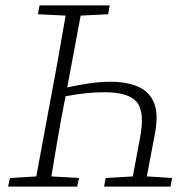

<svg xmlns="http://www.w3.org/2000/svg" viewBox="-20 -694 692 714"><path d="M121 -641 127 -674H388L382 -641L280 -636L230 -369Q271 -378 312 -384Q353 -390 389 -390Q452 -390 494 -371.5Q536 -353 553 -311Q570 -269 556 -196L526 -38L620 -32L614 0H367L373 -32L474 -38L501 -183Q519 -277 489 -314Q459 -351 370 -351Q336 -351 300.5 -347.5Q265 -344 224 -336L219 -312Q206 -244 194 -175Q182 -106 171 -38L274 -32L267 0H10L17 -32L115 -38L175 -362Q188 -430 200 -499Q212 -568 224 -636Z"/></svg>

Font: Source Serif 4 SmText Light
Style: Italic
Weight: 300
Italic angle: -12°
Designer: Frank Grießhammer
Foundry: Adobe
Version: Version 4.005;hotconv 1.1.0;makeotfexe 2.6.0